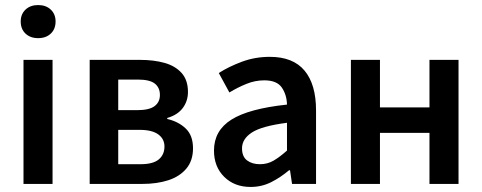

<svg xmlns="http://www.w3.org/2000/svg" viewBox="-20 -728 1908 760"><path d="M73 0V-491H188V0ZM131 -577Q100 -577 81 -595Q62 -613 62 -643Q62 -672 81 -690Q100 -708 131 -708Q162 -708 181 -690Q200 -672 200 -643Q200 -613 181 -595Q162 -577 131 -577Z M335 0V-491H534Q589 -491 631.5 -479Q674 -467 699 -439Q724 -411 724 -364Q724 -328 703.5 -300.5Q683 -273 642 -261V-257Q686 -247 715 -219.5Q744 -192 744 -141Q744 -92 717.5 -60.5Q691 -29 646 -14.5Q601 0 544 0ZM448 -292H523Q571 -292 592 -308Q613 -324 613 -352Q613 -381 593 -397Q573 -413 526 -413H448ZM448 -78H536Q586 -78 608.5 -97Q631 -116 631 -148Q631 -178 606.5 -196Q582 -214 532 -214H448Z M972 12Q908 12 867.5 -28Q827 -68 827 -132Q827 -211 896 -254.5Q965 -298 1116 -314Q1115 -353 1095.5 -381.5Q1076 -410 1026 -410Q990 -410 955.5 -396Q921 -382 888 -362L846 -439Q887 -465 938.5 -484Q990 -503 1048 -503Q1140 -503 1185.5 -448.5Q1231 -394 1231 -291V0H1136L1128 -54H1124Q1091 -26 1053.5 -7Q1016 12 972 12ZM1009 -78Q1039 -78 1063.5 -92.5Q1088 -107 1116 -132V-242Q1016 -229 977 -203.5Q938 -178 938 -141Q938 -108 958 -93Q978 -78 1009 -78Z M1369 0V-491H1484V-303H1680V-491H1795V0H1680V-202H1484V0Z"/></svg>

Font: Source Sans Pro SemiBold
Style: Regular
Weight: 600
Designer: Paul D. Hunt
Foundry: Adobe Systems Incorporated
Version: Version 2.045;hotconv 1.0.109;makeotfexe 2.5.65596